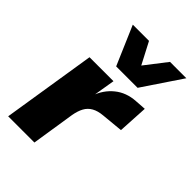

<svg xmlns="http://www.w3.org/2000/svg" viewBox="-224 -865 963 963"><g transform="rotate(45 257.5 -383.5)"><path d="M18 0 97 -498H267L246 -372H243Q263 -430 308 -466.5Q353 -503 417 -507L476 -511L467 -351L352 -340Q317 -337 294 -324Q271 -311 258.5 -288Q246 -265 240 -231L204 0ZM224 -560 135 -767H250L310 -652L399 -767H515L376 -560Z"/></g></svg>

Font: Nunito Sans 10pt Black
Style: Italic
Weight: 900
Italic angle: -9°
Designer: Vernon Adams
Foundry: Vernon Adams
Version: Version 3.101;gftools[0.9.27]